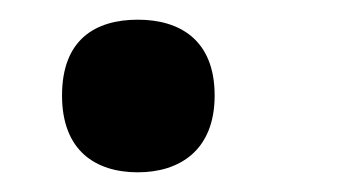

<svg xmlns="http://www.w3.org/2000/svg" viewBox="-20 -162 367 195"><path d="M43 -65C43 -9 77 13 120 13C162 13 198 -9 198 -65C198 -122 162 -142 120 -142C77 -142 43 -122 43 -65Z"/></svg>

Font: Noto Sans Thaana SemiBold
Style: Regular
Weight: 600
Designer: David Williams
Foundry: Google Inc.
Version: Version 3.001